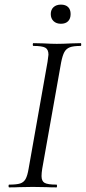

<svg xmlns="http://www.w3.org/2000/svg" viewBox="-20 -812 372 832"><path d="M20 -12Q52 -12 67.5 -17Q83 -22 91 -36.5Q99 -51 104 -81L186 -544Q190 -570 190 -575Q190 -598 176 -605.5Q162 -613 125 -613Q122 -613 122 -619Q122 -625 125 -625L168 -624Q204 -622 226 -622Q252 -622 290 -624L330 -625Q332 -625 332 -619Q332 -613 330 -613Q298 -613 282.5 -607Q267 -601 259 -586.5Q251 -572 245 -542L163 -81Q160 -62 160 -49Q160 -27 173.5 -19.5Q187 -12 225 -12Q227 -12 227 -6Q227 0 225 0Q198 0 183 -1L122 -2L63 -1Q48 0 20 0Q17 0 17 -6Q17 -12 20 -12ZM200 -751Q200 -770 212 -781Q224 -792 244 -792Q264 -792 275 -781.5Q286 -771 286 -751Q286 -731 275 -720Q264 -709 244 -709Q224 -709 212 -720.5Q200 -732 200 -751Z"/></svg>

Font: Cormorant Infant
Style: Italic
Weight: 400
Italic angle: -10°
Designer: Christian Thalmann (Catharsis Fonts)
Foundry: Catharsis Fonts
Version: Version 4.000